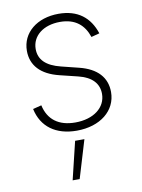

<svg xmlns="http://www.w3.org/2000/svg" viewBox="-88 -615 680 917"><g transform="rotate(-10 251.5 -156.5)"><path d="M436.4 -427.9C410.2 -508.2 352.6 -553.6 260.3 -553.6C155.9 -553.6 81 -493.3 81 -405.2C81 -334.9 125.4 -285.5 214.5 -263.8L301.5 -242.5C366.5 -226.6 398.8 -191.4 398.8 -141C398.8 -74.9 339.1 -28.4 250 -28.4C169.4 -28.4 119.3 -66.1 103.7 -137.4L62.1 -126.8C81 -38 148.8 11.4 250.4 11.4C364 11.4 442.8 -51.8 442.8 -142.4C442.8 -212.7 398.8 -261.4 312.9 -282.7L229 -303.6C158 -321 123.9 -354.8 123.9 -406.6C123.9 -470.5 180 -514.2 260.3 -514.2C334.9 -514.2 376.4 -476.9 396.3 -417.3ZM188.9 241.5H223L278.4 57.5H233.3Z"/></g></svg>

Font: Karasuma Gothic
Style: Thin
Weight: 200
Designer: Rasmus Andersson / Ryoko Ishizuka
Foundry: rsms
Version: Version 1.00